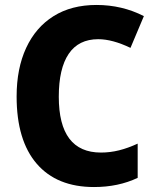

<svg xmlns="http://www.w3.org/2000/svg" viewBox="-20 -744 632 774"><path d="M359 10Q209 10 128 -84Q47 -178 47 -355Q47 -468 85.5 -551Q124 -634 196 -679Q268 -724 369 -724Q472 -724 560 -679L506 -551Q433 -586 376 -586Q297 -586 257 -527Q217 -468 217 -354Q217 -129 387 -129Q424 -129 460 -138Q496 -147 535 -165V-27Q457 10 359 10Z"/></svg>

Font: Noto Sans SemiCondensed ExtraBold
Style: Regular
Weight: 800
Width: 4
Designer: Monotype Design Team
Foundry: Monotype Imaging Inc.
Version: Version 2.013; ttfautohint (v1.8.4.7-5d5b)